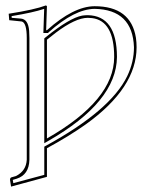

<svg xmlns="http://www.w3.org/2000/svg" viewBox="-20 -462 560 711"><path d="M79.1 -320.8Q79.1 -377 61 -382.3Q58.6 -382.8 57.1 -382.8L14.2 -387.2L12.2 -411.1Q108.9 -426.3 149.9 -441.9Q153.3 -440.4 153.8 -439L150.9 -350.1H153.8Q252.4 -438.5 330.1 -439Q464.8 -439 483.4 -321.8Q485.8 -304.7 485.8 -287.1Q485.8 -136.7 298.3 -2Q237.3 41.5 153.8 86.9V192.9L21 229L17.1 204.1Q17.1 196.8 22 194.8L39.1 189.9Q76.7 170.9 79.1 129.9ZM305.2 -396Q259.8 -396 186.5 -340.8Q171.4 -329.1 153.8 -314.9V50.8Q402.8 -91.3 402.8 -251Q402.8 -384.8 320.8 -395Q313 -396 305.2 -396ZM88.9 -320.8V129.9Q87.4 185.1 42 199.7L27.3 204.1L29.3 216.3L144 185.5V81.1L149.4 78.1Q389.6 -53.2 451.2 -180.2Q476.1 -232.4 476.1 -287.1Q471.2 -426.8 330.1 -429.2Q255.9 -428.2 160.6 -342.8L157.7 -339.8H140.6L143.6 -429.2Q103 -415.5 22.9 -402.3L23.4 -396L58.1 -393.1Q84.5 -390.1 87.9 -348.1Q88.9 -335.9 88.9 -320.8ZM305.2 -405.8Q412.6 -403.8 413.1 -251Q411.6 -85 159.2 59.6L144 68.4V-319.8L147.5 -322.8Q237.8 -396 284.7 -404.3Q295.4 -405.8 305.2 -405.8Z"/></svg>

Font: Linux Biolinum Outline O
Style: Bold
Weight: 700
Designer: Philipp H. Poll
Foundry: Philipp H. Poll
Version: Version 0.9.2